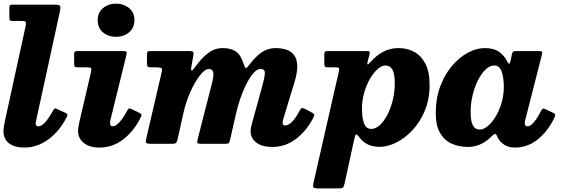

<svg xmlns="http://www.w3.org/2000/svg" viewBox="-20 -806 3164 1076"><path d="M315.5 -741 183 -133Q180 -122.5 180 -113.5Q180 -98 195 -98Q212 -98 232.5 -120.2Q253 -142.5 274.5 -181.5Q281 -193.5 285 -197Q289 -200.5 302.5 -194L343.5 -175Q354.5 -169.5 357.2 -165.8Q360 -162 354.5 -151Q315 -72 252 -25.5Q189 21 116.5 21Q61 21 30.2 -3.2Q-0.5 -27.5 -0.5 -70.5Q-0.5 -82 1.8 -97.8Q4 -113.5 7 -125.5L123 -657Q126.5 -673.5 125.2 -681Q124 -688.5 102 -688.5H54.5Q41 -688.5 36.8 -691.2Q32.5 -694 32.5 -707.5V-760.5Q32.5 -772.5 35.5 -776.2Q38.5 -780 50.5 -780H284Q314 -780 317.2 -772Q320.5 -764 315.5 -741Z M527.5 -692.5Q527.5 -736.5 557.8 -761Q588 -785.5 630 -785.5Q672.5 -785.5 703 -761Q733.5 -736.5 733.5 -692.5Q732.5 -648.5 702.5 -624Q672.5 -599.5 630 -599.5Q588 -599.5 557.8 -624Q527.5 -648.5 527.5 -692.5ZM687 -491.5 599 -134.5Q597 -125 597 -115Q597 -98 611.5 -98Q627 -98 647.8 -119.5Q668.5 -141 688.5 -178.5Q696 -193 700.2 -197Q704.5 -201 720.5 -193L761.5 -173.5Q776 -166.5 773 -158.5Q770 -150.5 763 -137Q724 -64 666.2 -21.5Q608.5 21 536.5 21Q482 21 449.8 -4.8Q417.5 -30.5 417.5 -73Q417.5 -84.5 420.2 -100Q423 -115.5 425.5 -125.5L490 -402.5Q493.5 -419 490.8 -423.8Q488 -428.5 468.5 -428.5H418Q403 -428.5 399.2 -432.5Q395.5 -436.5 395.5 -452V-500.5Q395.5 -514 400.2 -517Q405 -520 417.5 -520H662Q685.5 -520 688.5 -515.5Q691.5 -511 687 -491.5Z M825 -520H1036.5Q1053.5 -520 1060.2 -516.8Q1067 -513.5 1064 -498L1052.5 -432.5Q1045 -390 1073.5 -430.5Q1109.5 -480.5 1146.2 -508.5Q1183 -536.5 1228 -536.5Q1275 -536.5 1302.8 -516.8Q1330.5 -497 1345 -448.5Q1352.5 -425.5 1358 -424.8Q1363.5 -424 1376.5 -442Q1411.5 -488.5 1446.2 -512.5Q1481 -536.5 1524.5 -536.5Q1556.5 -536.5 1583.8 -528Q1611 -519.5 1627.5 -498.2Q1644 -477 1645.8 -438.8Q1647.5 -400.5 1629 -341L1567.5 -139Q1563.5 -125.5 1563.5 -118.5Q1563.5 -103 1579 -103Q1595.5 -103 1616.5 -123.2Q1637.5 -143.5 1659.5 -186.5Q1668 -199.5 1672 -200.8Q1676 -202 1689 -196L1721 -179Q1739 -170 1740.8 -164.5Q1742.5 -159 1732.5 -140Q1694 -68 1635.8 -25.2Q1577.5 17.5 1506.5 17.5Q1447 17.5 1415.8 -7.5Q1384.5 -32.5 1384.5 -70.5Q1384.5 -82 1387.2 -94Q1390 -106 1392.5 -116L1447.5 -315.5Q1462.5 -367.5 1464.2 -393.5Q1466 -419.5 1439.5 -419.5Q1416 -419.5 1389.8 -383.5Q1363.5 -347.5 1340.2 -289.5Q1317 -231.5 1302 -166L1269 -21Q1266.5 -9.5 1262.2 -4.8Q1258 0 1244 0H1108.5Q1089 0 1086.5 -5.2Q1084 -10.5 1088 -27L1167 -336Q1179.5 -383 1174.8 -401.2Q1170 -419.5 1150 -419.5Q1129 -419.5 1101 -384.2Q1073 -349 1047.2 -291.8Q1021.5 -234.5 1007 -168.5L975 -24.5Q972 -11.5 966.8 -5.8Q961.5 0 945 0H827.5Q802.5 0 799 -6.2Q795.5 -12.5 800 -31.5L886 -401Q890 -418 885.2 -423.2Q880.5 -428.5 858.5 -428.5H831Q813.5 -428.5 808.5 -432Q803.5 -435.5 803.5 -453V-495Q803.5 -510.5 806.5 -515.2Q809.5 -520 825 -520Z M1820.5 -520H2033Q2046.5 -520 2050.5 -517.2Q2054.5 -514.5 2051 -502L2041.5 -466Q2037 -449 2039.2 -445.5Q2041.5 -442 2057.5 -460Q2087.5 -494 2126.2 -515.2Q2165 -536.5 2214.5 -536.5Q2261 -536.5 2300.2 -515.8Q2339.5 -495 2363.5 -449.8Q2387.5 -404.5 2387.5 -330.5Q2387.5 -250 2360.8 -185.8Q2334 -121.5 2291.5 -76.2Q2249 -31 2200.2 -7Q2151.5 17 2108 17Q2032 17 1992.5 -38Q1980 -55 1975.2 -52Q1970.5 -49 1966.5 -31.5L1910.5 225Q1907 240 1902 245Q1897 250 1879.5 250H1762.5Q1738.5 250 1735.8 242.8Q1733 235.5 1737 218L1879 -405.5Q1882 -418.5 1880.2 -423.5Q1878.5 -428.5 1861 -428.5H1819Q1803.5 -428.5 1800.5 -433Q1797.5 -437.5 1797.5 -453V-499Q1797.5 -513.5 1802.2 -516.8Q1807 -520 1820.5 -520ZM2008.5 -195Q2008.5 -148 2019.8 -115.8Q2031 -83.5 2060.5 -83.5Q2085.5 -83.5 2109 -105Q2132.5 -126.5 2151.2 -163Q2170 -199.5 2181.2 -245.2Q2192.5 -291 2192.5 -339.5Q2192.5 -391.5 2179.5 -415.2Q2166.5 -439 2139 -439Q2119.5 -439 2096.8 -419.2Q2074 -399.5 2054 -365.5Q2034 -331.5 2021.2 -287.5Q2008.5 -243.5 2008.5 -195Z M3084 -140.5Q3048 -68 2992 -23.5Q2936 21 2865.5 21Q2831 21 2807 5.8Q2783 -9.5 2771 -32Q2768 -39 2765.8 -43Q2763.5 -47 2762 -50Q2757 -57 2752 -55Q2747 -53 2736.5 -43.5Q2709.5 -15.5 2675.8 1Q2642 17.5 2601 17.5Q2554.5 17.5 2513.8 0.2Q2473 -17 2447.5 -58.8Q2422 -100.5 2422 -174Q2422 -254.5 2446.8 -321Q2471.5 -387.5 2512.2 -435.8Q2553 -484 2601.2 -510.2Q2649.5 -536.5 2696.5 -536.5Q2747 -536.5 2776.2 -516Q2805.5 -495.5 2822 -462.5Q2828.5 -450 2833 -448.8Q2837.5 -447.5 2842 -468L2849.5 -505Q2851.5 -513 2855.5 -516.5Q2859.5 -520 2872 -520H2998Q3015 -520 3017.5 -515.8Q3020 -511.5 3016.5 -498L2923.5 -133Q2921 -122.5 2921 -113.5Q2921 -98 2936 -98Q2952.5 -98 2971.5 -120.2Q2990.5 -142.5 3010 -181Q3017.5 -195 3022.5 -196.8Q3027.5 -198.5 3040 -193L3074.5 -176.5Q3089.5 -169.5 3091.2 -163.5Q3093 -157.5 3084 -140.5ZM2803.5 -321.5Q2803.5 -368.5 2791.8 -403.8Q2780 -439 2750.5 -439Q2725.5 -439 2702 -417Q2678.5 -395 2659.2 -357.5Q2640 -320 2628.8 -273.5Q2617.5 -227 2617.5 -178.5Q2617.5 -126.5 2630 -103.2Q2642.5 -80 2669.5 -80Q2690.5 -80 2713.8 -99.5Q2737 -119 2757.5 -152.5Q2778 -186 2790.8 -229.5Q2803.5 -273 2803.5 -321.5Z"/></svg>

Font: Besley* Heavy
Style: Italic
Weight: 800
Italic angle: -13°
Designer: Owen Earl
Foundry: indestructible type*
Version: Version 3.000; ttfautohint (v1.8.3)